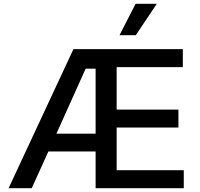

<svg xmlns="http://www.w3.org/2000/svg" viewBox="-20 -984 1044 1004"><path d="M936 -727V-633H590V-411H913V-317H590V-94H941V0H480V-192H233L146 0H25L364 -727ZM480 -625H428L275 -285H480ZM800 -964 690 -800H605L689 -964Z"/></svg>

Font: Sinter Medium
Style: Regular
Weight: 500
Foundry: Adobe & rsms
Version: Version 1.000